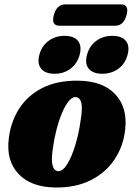

<svg xmlns="http://www.w3.org/2000/svg" viewBox="-20 -843 610 876"><path d="M334.5 -475Q449 -474 506 -412.8Q563 -351.5 551 -250.5Q542.5 -175 502.2 -115Q462 -55 393.8 -20.8Q325.5 13.5 233.5 12.5Q121 11 64.2 -49.8Q7.5 -110.5 20 -210.5Q28.5 -285.5 66.5 -345.8Q104.5 -406 171.5 -440.8Q238.5 -475.5 334.5 -475ZM245 -62Q265.5 -60.5 286.2 -93.5Q307 -126.5 323.2 -179.8Q339.5 -233 347.5 -291.5Q357 -348.5 351.2 -373.2Q345.5 -398 326 -400Q309.5 -401.5 293.2 -381.2Q277 -361 262.8 -327Q248.5 -293 237.8 -251.5Q227 -210 221.5 -168Q213 -113 219.8 -88.5Q226.5 -64 245 -62ZM229 -506.5Q186.5 -506.5 167.8 -529.5Q149 -552.5 159.5 -593Q170.5 -633.5 201.5 -656.5Q232.5 -679.5 274.5 -679.5Q317.5 -679.5 335.8 -656.5Q354 -633.5 343.5 -593Q332.5 -553 302 -529.8Q271.5 -506.5 229 -506.5ZM446 -506.5Q404 -506.5 385 -529.5Q366 -552.5 377 -593Q387.5 -633 418.8 -656.2Q450 -679.5 492 -679.5Q535.5 -679.5 554.2 -656.5Q573 -633.5 562 -593Q551.5 -553 520.5 -529.8Q489.5 -506.5 446 -506.5ZM225.5 -774Q238.5 -823 278.5 -823H531Q570.5 -823 557.5 -774.5Q544.5 -725.5 505 -725.5H252Q212.5 -725.5 225.5 -774Z"/></svg>

Font: Fraunces 72pt S050 Black
Style: Italic
Weight: 900
Italic angle: -16°
Version: Version 1.000; ttfautohint (v1.8.3)